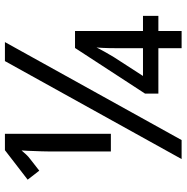

<svg xmlns="http://www.w3.org/2000/svg" viewBox="-9 -745 754 776"><g transform="rotate(-90 368.0 -357.0)"><path d="M149 -714.1H215.2V-285.9H143.9V-537.9Q143.9 -550 144.4 -564.9Q144.9 -579.8 145.5 -594.4Q146 -609.1 146.5 -622.5Q147 -635.9 148 -647Q140.9 -638.9 132.1 -629Q123.2 -619.2 112.1 -611.1L66.2 -575.3L29.8 -622.2ZM585.9 -714.1 189.9 0H113.1L509.1 -714.1ZM691.9 -93.9H630.8V0H561.1V-93.9H377.8V-148L562.1 -430.8H630.8V-156.1H691.9ZM561.1 -156.1V-251Q561.1 -272.2 561.6 -296.2Q562.1 -320.2 564.1 -343.9Q562.1 -338.9 557.1 -330.1Q552 -321.2 546.5 -310.6Q540.9 -300 534.8 -290.4Q528.8 -280.8 524.7 -273.2L449 -156.1Z"/></g></svg>

Font: Myanmar KatKuu
Style: Regular
Weight: 400
Designer: Khon Soe Zaw Thu
Foundry: MPUA
Version: Version 1.00 September 13, 2016, initial release